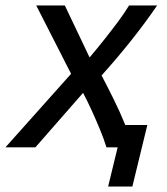

<svg xmlns="http://www.w3.org/2000/svg" viewBox="-67 -541 615 705"><path d="M330 144 365 0H324Q314 -32 299.5 -67Q285 -102 269 -137Q253 -172 238 -200L63 0H-47L194 -270L66 -521H171L262 -330Q290 -363 316.5 -396.5Q343 -430 366.5 -461.5Q390 -493 407 -521H510Q467 -458 414.5 -392Q362 -326 306 -264Q327 -224 350.5 -176.5Q374 -129 393 -82H474L419 144Z"/></svg>

Font: Ubuntu Sans Medium
Style: Italic
Weight: 500
Italic angle: -13.5°
Designer: Dalton Maag Ltd
Foundry: Dalton Maag Ltd
Version: Version 1.006